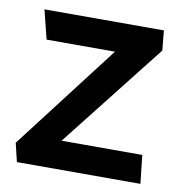

<svg xmlns="http://www.w3.org/2000/svg" viewBox="-62 -543 562 600"><g transform="rotate(10 219.0 -242.5)"><path d="M411 -485H32L55 -393H272L16 -59L30 0H422L412 -90H156L417 -422Z"/></g></svg>

Font: Catamaran Thin SemiBold
Style: Regular
Weight: 600
Version: Version 2.000